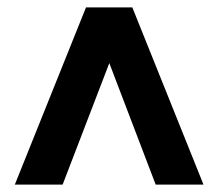

<svg xmlns="http://www.w3.org/2000/svg" viewBox="-20 -648 589 518"><path d="M20 -150 212 -628H337L529 -150H400L250 -543H300L149 -150Z"/></svg>

Font: Nunito Sans 10pt SemiCondensed Black
Style: Regular
Weight: 900
Width: 4
Designer: Vernon Adams
Foundry: Vernon Adams
Version: Version 3.101;gftools[0.9.27]